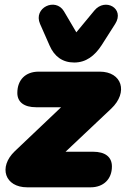

<svg xmlns="http://www.w3.org/2000/svg" viewBox="-20 -800 537 820"><path d="M96 0H367C422 0 458 -35 458 -89C458 -130 429 -152 377 -152H260L455 -336C529 -406 501 -494 406 -494H145C89 -494 54 -459 54 -403C54 -364 83 -342 134 -342H241L43 -154C-28 -86 1 0 96 0ZM297 -533C347 -533 384 -561 414 -607L472 -698C514 -764 429 -811 383 -755L306 -662L253 -752C217 -812 121 -767 151 -698L192 -605C212 -559 247 -533 297 -533Z"/></svg>

Font: SN Pro Black
Style: Italic
Weight: 900
Italic angle: -9°
Designer: Tobias Whetton
Foundry: Supernotes
Version: Version 1.001;Glyphs 3.2 (3249)